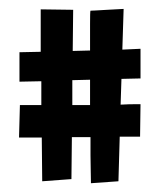

<svg xmlns="http://www.w3.org/2000/svg" viewBox="-20 -568 362 433"><path d="M184.1 -543.9Q184.6 -543.9 196 -544.4Q207.5 -544.9 221.7 -545.9L258.8 -547.9L255.9 -456.1L296.9 -458V-391.1L253.9 -390.1L252 -332Q261.7 -332.5 270 -332.8Q278.3 -333 284.2 -333H296.9L295.9 -259.8H250L247.1 -159.2L185.1 -154.8Q184.6 -168.5 184.6 -184.6Q184.1 -198.7 184.1 -217.8Q184.1 -236.8 184.1 -258.8H142.1L141.1 -164.1L75.2 -159.2L74.2 -257.8H22.9L24.9 -331.1H73.2V-384.8L23.9 -383.8V-450.2L71.8 -451.2V-546.9L145 -545.9L144 -453.1L183.1 -454.1Q183.1 -468.8 183.1 -484.6Q183.1 -500.5 183.1 -513.7Q183.1 -526.9 183.3 -535.4Q183.6 -543.9 184.1 -543.9ZM183.1 -331.1V-388.2L143.1 -387.2V-331.1Z"/></svg>

Font: Mouse Memoirs
Style: Regular
Weight: 400
Version: Version 1.000